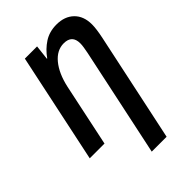

<svg xmlns="http://www.w3.org/2000/svg" viewBox="-279 -832 1178 1178"><g transform="rotate(-45 310.5 -242.5)"><path d="M440 240 590 -466Q604 -532 604 -571Q604 -643 562 -684Q520 -725 449 -725Q387 -725 341 -695Q295 -665 262 -618H259L270 -714H164L13 0H141L227 -407Q248 -502 293.5 -557Q339 -612 399 -612Q471 -612 471 -540Q471 -525 468 -506.5Q465 -488 461 -467L311 240Z"/></g></svg>

Font: Noto Sans UI SemiCondensed
Style: Bold Italic
Weight: 700
Width: 4
Designer: Monotype Design Team
Foundry: Monotype Imaging Inc.
Version: 1.001